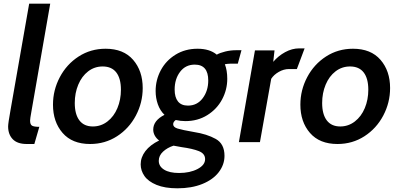

<svg xmlns="http://www.w3.org/2000/svg" viewBox="-20 -770 2167 1040"><path d="M24 -85Q24 -102 37 -174L138 -750H252L150 -165Q143 -127 143 -117Q143 -95 154 -89Q165 -83 193 -83L166 10H125Q74 10 49 -16Q24 -42 24 -85Z M267 -203Q267 -282 304 -352Q341 -422 406 -464Q471 -506 552 -506Q649 -506 701 -446Q753 -386 753 -293Q753 -214 716 -144Q679 -74 614 -32Q549 10 468 10Q371 10 319 -50Q267 -110 267 -203ZM635 -284Q635 -345 610 -377.5Q585 -410 536 -410Q492 -410 457.5 -383.5Q423 -357 404 -311.5Q385 -266 385 -212Q385 -151 410 -118Q435 -85 483 -85Q527 -85 562 -112Q597 -139 616 -184.5Q635 -230 635 -284Z M742 120Q742 82 767.5 48.5Q793 15 842 -9Q827 -20 818.5 -35.5Q810 -51 810 -68Q810 -117 871 -148Q847 -171 835 -205Q823 -239 823 -277Q823 -337 851 -389.5Q879 -442 931 -474Q983 -506 1050 -506Q1116 -506 1154 -474Q1172 -484 1200.5 -491Q1229 -498 1260 -498H1288L1268 -425H1227Q1215 -425 1198 -422Q1211 -389 1211 -343Q1211 -284 1183 -231.5Q1155 -179 1103 -146.5Q1051 -114 984 -114Q958 -114 932 -120Q918 -110 918 -97Q918 -81 942.5 -73.5Q967 -66 1030 -55Q1101 -44 1148.5 -17.5Q1196 9 1196 74Q1196 122 1165 162.5Q1134 203 1076 226.5Q1018 250 941 250Q873 250 828 231.5Q783 213 762.5 183.5Q742 154 742 120ZM1108 -334Q1108 -420 1035 -420Q985 -420 955.5 -381Q926 -342 926 -285Q926 -243 944 -220.5Q962 -198 998 -198Q1048 -198 1078 -238Q1108 -278 1108 -334ZM1091 92Q1091 62 1057 48.5Q1023 35 964 27Q923 20 920 19Q886 30 863 51.5Q840 73 840 101Q840 131 869 149Q898 167 950 167Q1009 167 1050 145.5Q1091 124 1091 92Z M1361 -497H1467L1460 -435Q1487 -467 1524.5 -487.5Q1562 -508 1601 -508H1630L1588 -396H1545Q1517 -396 1490 -380.5Q1463 -365 1449 -343L1388 0H1274Z M1607 -203Q1607 -282 1644 -352Q1681 -422 1746 -464Q1811 -506 1892 -506Q1989 -506 2041 -446Q2093 -386 2093 -293Q2093 -214 2056 -144Q2019 -74 1954 -32Q1889 10 1808 10Q1711 10 1659 -50Q1607 -110 1607 -203ZM1975 -284Q1975 -345 1950 -377.5Q1925 -410 1876 -410Q1832 -410 1797.5 -383.5Q1763 -357 1744 -311.5Q1725 -266 1725 -212Q1725 -151 1750 -118Q1775 -85 1823 -85Q1867 -85 1902 -112Q1937 -139 1956 -184.5Q1975 -230 1975 -284Z"/></svg>

Font: Cabin SemiBold
Style: Italic
Weight: 600
Italic angle: -7°
Designer: Pablo Impallari
Foundry: Pablo Impallari. http://www.impallari.com Igino Marini. http://www.ikern.com
Version: Version 2.200